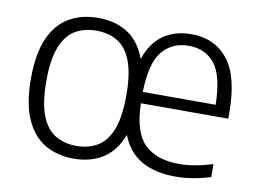

<svg xmlns="http://www.w3.org/2000/svg" viewBox="-65 -645 1010 751"><g transform="rotate(10 440.0 -270.0)"><path d="M268.5 9.5Q203.5 9.5 154.2 -19.2Q105 -48 77.5 -109.8Q50 -171.5 50 -270.5Q50 -369 77.2 -430.5Q104.5 -492 153.8 -520.8Q203 -549.5 268.5 -549.5Q337 -549.5 386 -518.5Q435 -487.5 459.5 -420Q482 -486.5 528 -518.2Q574 -550 638.5 -550Q731.5 -550 784.5 -483.5Q837.5 -417 837.5 -270.5V-249.5H490.5Q493 -135 540.8 -88.2Q588.5 -41.5 679 -41.5Q736.5 -41.5 811.5 -64.5V-13Q774 -1.5 740 4Q706 9.5 673 9.5Q592 9.5 538 -21Q484 -51.5 458 -118Q433 -52.5 384.5 -21.5Q336 9.5 268.5 9.5ZM636.5 -503.5Q571 -503.5 531.8 -456.8Q492.5 -410 490 -294.5H779.5Q777 -411 739.5 -457.2Q702 -503.5 636.5 -503.5ZM270 -41.5Q318.5 -41.5 354.2 -62.8Q390 -84 409.5 -134Q429 -184 429 -269Q429 -356 409.5 -406.2Q390 -456.5 354.2 -477.8Q318.5 -499 270 -499Q222 -499 186.2 -477.8Q150.5 -456.5 130.8 -406.8Q111 -357 111 -272Q111 -185 130.8 -134.8Q150.5 -84.5 186.2 -63Q222 -41.5 270 -41.5Z"/></g></svg>

Font: Encode Sans Lt
Style: Regular
Weight: 300
Designer: Multiple Designers
Foundry: Impallari Type
Version: Version 3.002; ttfautohint (v1.8.3) -l 8 -r 50 -G 200 -x 14 